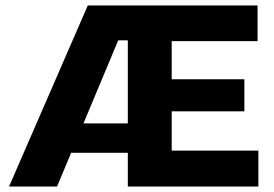

<svg xmlns="http://www.w3.org/2000/svg" viewBox="-20 -680 999 700"><path d="M13 0 300 -660H557L448 -533H411L188 0ZM144 -123V-230H506V-123ZM564 0V-131H922V0ZM446 0V-660H606V0ZM564 -274V-391H871V-274ZM564 -530V-660H919V-530Z"/></svg>

Font: Bricolage Grotesque 24pt ExtraBold
Style: Regular
Weight: 800
Designer: Mathieu Triay
Foundry: Atelier Triay
Version: Version 1.001;gftools[0.9.33.dev8+g029e19f]